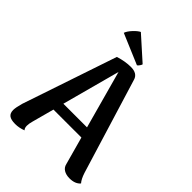

<svg xmlns="http://www.w3.org/2000/svg" viewBox="-261 -1012 1137 1137"><g transform="rotate(45 308.0 -443.0)"><path d="M611 -14Q588 13 541 13Q512 13 492.5 1Q473 -11 468 -34L420 -208H186L149 -71Q142 -47 142 -29Q142 -9 152 0Q119 13 86 13Q51 13 35 1Q19 -11 19 -38Q19 -58 31 -101L231 -694Q285 -711 332 -711Q386 -711 398 -671L581 -73Q594 -33 611 -14ZM401 -274 301 -638 203 -274ZM227 -899 370 -771Q370 -767 363 -756.5Q356 -746 350 -743L159 -824Q166 -844 188 -867.5Q210 -891 227 -899Z"/></g></svg>

Font: Arima Madurai ExtraBold
Style: Regular
Weight: 800
Designer: Joana Correia and Natanael Gama
Foundry: NDISCOVER
Version: Version 1.019